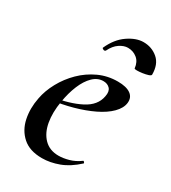

<svg xmlns="http://www.w3.org/2000/svg" viewBox="-152 -664 673 756"><g transform="rotate(30 185.0 -286.0)"><path d="M158 12Q102 12 70 -16.5Q38 -45 28.5 -90Q19 -135 29 -185Q36 -223 57 -261.5Q78 -300 109.5 -331Q141 -362 181 -380.5Q221 -399 267 -399Q306 -399 325.5 -385Q345 -371 342 -345Q339 -320 315.5 -296.5Q292 -273 253.5 -254.5Q215 -236 168 -223Q121 -210 71 -204L73 -217Q146 -228 195.5 -253.5Q245 -279 253 -324Q258 -348 247 -360Q236 -372 217 -372Q191 -372 170 -351.5Q149 -331 134.5 -296Q120 -261 113 -218Q104 -165 111.5 -122.5Q119 -80 144 -54.5Q169 -29 210 -29Q231 -29 256 -36Q281 -43 304 -60Q306 -62 309.5 -58Q313 -54 311 -52Q273 -17 234 -2.5Q195 12 158 12ZM298 -477Q295 -505 277 -519.5Q259 -534 235 -534Q217 -534 197.5 -521Q178 -508 165 -481Q161 -476 154.5 -479Q148 -482 149 -485Q171 -534 207.5 -559Q244 -584 277 -584Q315 -584 342.5 -560.5Q370 -537 370 -490Q370 -485 359 -481.5Q348 -478 334 -476Q320 -474 309 -474Q298 -474 298 -477Z"/></g></svg>

Font: Cormorant Light SemiBold
Style: Italic
Weight: 600
Italic angle: -10°
Version: Version 4.000